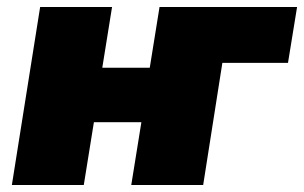

<svg xmlns="http://www.w3.org/2000/svg" viewBox="-20 -530 871 550"><path d="M14 0 95 -510H301L273 -336H409L437 -510H831L805 -350H617L562 0H356L385 -180H249L220 0Z"/></svg>

Font: Mulish ExtraBlack
Style: Italic
Weight: 1000
Italic angle: -9°
Designer: Vernon Adams
Foundry: Vernon Adams
Version: Version 3.603; ttfautohint (v1.8.3)